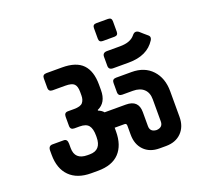

<svg xmlns="http://www.w3.org/2000/svg" viewBox="-135 -943 1137 1093"><g transform="rotate(-20 433.5 -396.5)"><path d="M556 -463H650Q728 -463 773.5 -414Q819 -365 819 -285V-130Q819 -71 784 -35.5Q749 0 690 0H651Q592 0 557.5 -35.5Q523 -71 523 -130V-184Q523 -198 511 -198H451V-176Q451 -92 407.5 -46Q364 0 278 0H237Q153 0 107 -46Q61 -92 61 -176V-201Q61 -230 86 -230H154Q176 -230 176 -201V-175Q176 -104 252 -104H266Q336 -104 336 -183V-192Q336 -234 320.5 -253.5Q305 -273 266 -273H234Q210 -273 210 -297V-352Q210 -377 233 -377H270Q310 -377 323 -393Q336 -409 336 -435V-457Q336 -491 322 -505Q308 -519 268 -519H192Q168 -519 168 -543V-600Q168 -623 192 -623H287Q372 -623 411.5 -582Q451 -541 451 -459V-426Q451 -350 395 -326V-322Q416 -314 427 -300H556Q632 -300 632 -227V-142Q632 -107 669 -104H673Q710 -107 710 -142V-276Q710 -316 686.5 -338Q663 -360 620 -360H556Q532 -360 532 -384V-440Q532 -463 556 -463ZM653 -519H559Q532 -519 532 -543V-598Q532 -623 559 -623H638Q701 -623 728 -656Q739 -670 749.5 -670Q760 -670 769 -662.5Q778 -655 788 -645.5Q798 -636 808.5 -628Q819 -620 819 -611Q819 -602 814 -595Q766 -519 653 -519ZM627 -685H556Q534 -685 534 -707V-771Q534 -793 556 -793H627Q649 -793 649 -771V-707Q649 -685 627 -685Z"/></g></svg>

Font: Rajdhani
Style: Bold
Weight: 700
Designer: Satya Rajpurohit, Jyotish Sonowal
Foundry: Indian Type Foundry
Version: Version 1.201 February 1, 2022